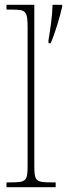

<svg xmlns="http://www.w3.org/2000/svg" viewBox="-20 -780 279 800"><path d="M7 0H212V-20H200C127 -20 123 -24 123 -94V-760H7V-740H28C88 -740 95 -736 95 -662V-94C95 -24 91 -20 18 -20H7ZM182 -612V-600H191C210 -642 229 -709 239 -751V-760H199C198 -713 190 -661 182 -612Z"/></svg>

Font: Noto Serif Bengali Condensed Thin
Style: Regular
Weight: 100
Width: 3
Designer: Juan Bruce, Universal Thirst, Indian Type Foundry and the Monotype Design Team.
Foundry: Monotype Imaging Inc.
Version: Version 2.003